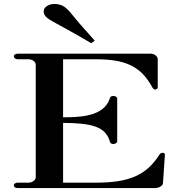

<svg xmlns="http://www.w3.org/2000/svg" viewBox="-20 -960 910 980"><path d="M71.3 0H771.3C791.1 0 811.9 -11.9 811.9 -25.7L821.8 -171.3C821.8 -178.2 812.9 -180.2 811.9 -180.2C807.9 -180.2 800 -180.2 794.1 -171.3C726.7 -64.4 636.6 -27.7 470.3 -27.7H302V-332.7C451.5 -331.7 517.8 -312.9 540.6 -238.6C540.6 -231.7 547.5 -224.8 558.4 -224.8C568.3 -224.8 578.2 -231.7 578.2 -238.6V-457.4C578.2 -464.4 568.3 -470.3 558.4 -470.3C547.5 -470.3 540.6 -464.4 540.6 -457.4C509.9 -364.4 387.1 -361.4 302 -361.4V-657.4H469.3C618.8 -657.4 699 -622.8 757.4 -513.9C763.4 -504 769.3 -503 773.3 -503C776.2 -503 785.1 -506.9 785.1 -513.9V-658.4C785.1 -672.3 768.3 -686.1 748.5 -686.1H71.3C58.4 -686.1 50.5 -680.2 50.5 -672.3C50.5 -665.3 58.4 -657.4 71.3 -657.4H125.7C145.5 -657.4 162.4 -644.6 162.4 -629.7V-55.4C162.4 -41.6 145.5 -27.7 125.7 -27.7H71.3C58.4 -27.7 50.5 -21.8 50.5 -13.9C50.5 -5.9 58.4 0 71.3 0ZM445.5 -739.6 463.4 -752.5C399 -823.8 365.3 -863.4 337.6 -898C310.9 -929.7 289.1 -939.6 256.4 -939.6C225.7 -939.6 203 -920.8 203 -904C203 -879.2 217.8 -868.3 250.5 -849.5C288.1 -827.7 340.6 -802 445.5 -739.6Z"/></svg>

Font: Biblismive
Style: Regular
Weight: 400
Designer: Susan Drake
Foundry: Susan Drake
Version: Version 1.0; ttfautohint (v1.8.4.7-5d5b)